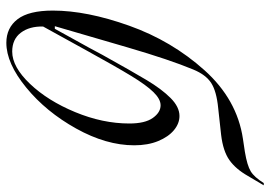

<svg xmlns="http://www.w3.org/2000/svg" viewBox="-140 -678 831 590"><g transform="rotate(90 275.0 -383.5)"><path d="M137 -237 62 -101Q61 -59 81 -32.5Q101 -6 139 -6Q186 -6 238 -60.5Q290 -115 325 -199.5Q360 -284 360 -366Q360 -414 343 -438Q326 -462 304 -462Q285 -462 263.5 -440Q242 -418 214 -372Q186 -326 137 -237ZM407 -715 447 -721Q489 -728 507 -739Q525 -750 543 -779H550L521 -730Q500 -693 472.5 -673.5Q445 -654 395 -648L313 -639Q261 -634 235.5 -617.5Q210 -601 194 -562Q164 -490 126 -360L61 -137H69L127 -242L149 -283Q199 -373 226.5 -419Q254 -465 281.5 -492.5Q309 -520 337 -520Q360 -520 380.5 -503Q401 -486 414 -454.5Q427 -423 427 -381Q427 -295 375.5 -202.5Q324 -110 249.5 -49Q175 12 112 12Q66 12 39.5 -22.5Q13 -57 13 -131Q13 -235 59.5 -365.5Q106 -496 196 -596.5Q286 -697 407 -715Z"/></g></svg>

Font: Nyght Serif Light Italic
Style: Regular
Weight: 300
Italic angle: -16°
Designer: Maksym Kobuzan
Version: Version 0.410